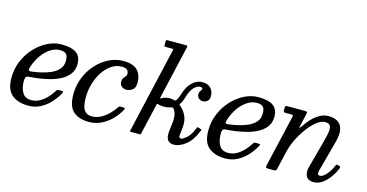

<svg xmlns="http://www.w3.org/2000/svg" viewBox="-80 -1149 2924 1528"><g transform="rotate(15 1382.5 -385.0)"><path d="M20 -170Q20 -245 47.8 -310.2Q75.5 -375.5 121.8 -425Q168 -474.5 224.2 -502.2Q280.5 -530 337 -530Q421 -530 460.5 -501.8Q500 -473.5 500 -412Q500 -365 476.8 -331.8Q453.5 -298.5 415 -276.8Q376.5 -255 330 -242Q283.5 -229 237 -222.5Q190.5 -216 151.5 -213.5Q134 -212.5 128 -203.2Q122 -194 122 -170Q122 -114.5 143.8 -76.8Q165.5 -39 217 -39Q256.5 -39 289.2 -58.2Q322 -77.5 347.8 -106.2Q373.5 -135 391.5 -164Q395.5 -170.5 399.8 -171.8Q404 -173 415 -173H429.5Q444 -173 446.5 -170.2Q449 -167.5 442.5 -156Q421 -115 386.8 -77Q352.5 -39 307 -14.5Q261.5 10 205 10Q122 10 71 -31.2Q20 -72.5 20 -170ZM159.5 -259Q197.5 -263.5 240 -273Q282.5 -282.5 319.8 -299.5Q357 -316.5 380.5 -343.8Q404 -371 404 -412Q404 -455 387 -469Q370 -483 337 -483Q297 -483 258.8 -458Q220.5 -433 190.2 -390.2Q160 -347.5 142 -293Q135.5 -273.5 137.8 -265Q140 -256.5 159.5 -259Z M1000 -392Q1000 -348.5 976.2 -331.8Q952.5 -315 927 -315Q906 -315 889 -327.8Q872 -340.5 872 -368Q872 -386 880 -397Q888 -408 896 -416.8Q904 -425.5 904 -437Q904 -457.5 892 -470.2Q880 -483 847 -483Q802.5 -483 763.5 -457.5Q724.5 -432 695 -388Q665.5 -344 648.8 -287.8Q632 -231.5 632 -170Q632 -133 639 -103.2Q646 -73.5 664.2 -56.2Q682.5 -39 717 -39Q756 -39 790.8 -57.8Q825.5 -76.5 853.5 -104.8Q881.5 -133 900 -161.5Q904 -168 907.8 -170.5Q911.5 -173 922.5 -173H933Q948 -173 953 -170Q958 -167 952.5 -157Q930.5 -115.5 894.2 -77.2Q858 -39 810.2 -14.5Q762.5 10 705 10Q622 10 576 -31.2Q530 -72.5 530 -170Q530 -245 556.5 -310.2Q583 -375.5 628.2 -425Q673.5 -474.5 730 -502.2Q786.5 -530 847 -530Q931 -530 965.5 -491.8Q1000 -453.5 1000 -392Z M1583 -147.5Q1549.5 -66 1499.5 -28Q1449.5 10 1405 10Q1331.5 10 1343 -85L1352 -160Q1355 -185 1351.8 -212.8Q1348.5 -240.5 1333.5 -262Q1324 -275.5 1317.2 -273.5Q1310.5 -271.5 1295 -267.5Q1283 -264 1272 -263Q1261 -262 1252 -262Q1226.5 -262 1207.5 -267.5Q1197 -270.5 1194.8 -270.8Q1192.5 -271 1190 -259L1132.5 -10.5Q1131 -4 1129.5 -2Q1128 0 1119.5 0H1055Q1041 0 1041.5 -4Q1042 -8 1044.5 -18.5L1203.5 -709.5Q1206 -719.5 1204.5 -722.2Q1203 -725 1191 -725H1141Q1133 -725 1131.5 -728.8Q1130 -732.5 1130 -740.5V-766Q1130 -773 1131.5 -776.5Q1133 -780 1140 -780H1296.5Q1306 -780 1307 -775.8Q1308 -771.5 1306.5 -765L1207 -332.5Q1203.5 -315.5 1206.2 -317Q1209 -318.5 1220 -324.5Q1237 -333 1252 -336Q1267 -339 1276 -339Q1292.5 -339 1307 -335.5Q1321.5 -332 1326.2 -332.2Q1331 -332.5 1339 -345.5Q1349.5 -362 1358 -392Q1377 -458 1415 -494Q1453 -530 1498 -530Q1544 -530 1568 -504Q1592 -478 1592 -439Q1592 -413.5 1576.8 -398.8Q1561.5 -384 1539 -384Q1518 -384 1504.5 -396.8Q1491 -409.5 1491 -428Q1491 -444 1495.8 -451.8Q1500.5 -459.5 1505.2 -464.8Q1510 -470 1510 -478Q1510 -490 1491 -490Q1465 -490 1438.8 -462Q1412.5 -434 1395 -370Q1387 -341.5 1372 -320Q1365.5 -310.5 1367.8 -308.2Q1370 -306 1378.5 -299Q1408 -274.5 1426.2 -235.2Q1444.5 -196 1439 -141L1432 -77Q1430.5 -64.5 1434.5 -58.2Q1438.5 -52 1451 -52Q1462.5 -52 1492 -77.2Q1521.5 -102.5 1544 -157Q1548.5 -168.5 1550.5 -172Q1552.5 -175.5 1565 -171L1574.5 -168Q1586 -164.5 1586.8 -161.5Q1587.5 -158.5 1583 -147.5Z M1642 -170Q1642 -245 1669.8 -310.2Q1697.5 -375.5 1743.8 -425Q1790 -474.5 1846.2 -502.2Q1902.5 -530 1959 -530Q2043 -530 2082.5 -501.8Q2122 -473.5 2122 -412Q2122 -365 2098.8 -331.8Q2075.5 -298.5 2037 -276.8Q1998.5 -255 1952 -242Q1905.5 -229 1859 -222.5Q1812.5 -216 1773.5 -213.5Q1756 -212.5 1750 -203.2Q1744 -194 1744 -170Q1744 -114.5 1765.8 -76.8Q1787.5 -39 1839 -39Q1878.5 -39 1911.2 -58.2Q1944 -77.5 1969.8 -106.2Q1995.5 -135 2013.5 -164Q2017.5 -170.5 2021.8 -171.8Q2026 -173 2037 -173H2051.5Q2066 -173 2068.5 -170.2Q2071 -167.5 2064.5 -156Q2043 -115 2008.8 -77Q1974.5 -39 1929 -14.5Q1883.5 10 1827 10Q1744 10 1693 -31.2Q1642 -72.5 1642 -170ZM1781.5 -259Q1819.5 -263.5 1862 -273Q1904.5 -282.5 1941.8 -299.5Q1979 -316.5 2002.5 -343.8Q2026 -371 2026 -412Q2026 -455 2009 -469Q1992 -483 1959 -483Q1919 -483 1880.8 -458Q1842.5 -433 1812.2 -390.2Q1782 -347.5 1764 -293Q1757.5 -273.5 1759.8 -265Q1762 -256.5 1781.5 -259Z M2200 -520H2340Q2359 -520 2362.2 -516.5Q2365.5 -513 2362 -498.5L2340.5 -404.5Q2335 -380 2337.8 -378.5Q2340.5 -377 2359 -404.5Q2398 -462.5 2443.8 -495.8Q2489.5 -529 2538 -529Q2582.5 -529 2613 -511Q2643.5 -493 2653.2 -452Q2663 -411 2644 -341L2578 -96Q2574 -81 2574 -71Q2574 -52 2592 -52Q2615 -52 2643 -82.8Q2671 -113.5 2689.5 -156.5Q2694 -167.5 2697.5 -171Q2701 -174.5 2710 -171.5L2722 -167.5Q2729.5 -165 2731.2 -161.5Q2733 -158 2729 -148Q2700 -79 2653.8 -34.5Q2607.5 10 2557 10Q2486 10 2486 -63Q2486 -67 2487 -76.2Q2488 -85.5 2490 -92L2554 -330Q2565.5 -372.5 2570.8 -405.2Q2576 -438 2566.5 -457Q2557 -476 2525 -476Q2492 -476 2455.2 -447.2Q2418.5 -418.5 2384 -372Q2349.5 -325.5 2323.2 -271.8Q2297 -218 2285.5 -167.5L2252.5 -24.5Q2250 -13 2246.2 -6.5Q2242.5 0 2227 0H2188Q2166.5 0 2162.8 -3.8Q2159 -7.5 2162.5 -24.5L2260.5 -447.5Q2263.5 -460.5 2259.8 -462.8Q2256 -465 2240 -465H2199Q2186.5 -465 2184.2 -469.5Q2182 -474 2182 -486.5V-500.5Q2182 -513 2185 -516.5Q2188 -520 2200 -520Z"/></g></svg>

Font: Besley*
Style: Italic
Weight: 400
Italic angle: -13°
Designer: Owen Earl
Foundry: indestructible type*
Version: Version 2.000; ttfautohint (v1.8.3)